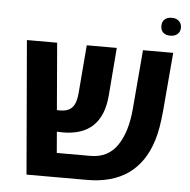

<svg xmlns="http://www.w3.org/2000/svg" viewBox="-55 -847 893 902"><g transform="rotate(5 392.0 -396.5)"><path d="M673.3 -751Q673.3 -771 685.5 -782.2Q697.8 -793.5 719 -793.5Q740.2 -793.5 752.9 -781.7Q765.6 -770 765.6 -751Q765.6 -731.9 752.9 -720.5Q740.2 -709 718.8 -709Q697.3 -709 685.3 -720Q673.3 -731 673.3 -751ZM388.2 0H103L49.8 -629.9H192.4L218.8 -314.5Q224.6 -314 233.4 -314Q272 -314 290.8 -334.5Q309.6 -355 313.5 -402.8L332 -629.9H473.6L455.6 -404.3Q440.4 -212.4 255.4 -212.4Q245.1 -212.4 227.5 -213.4L235.8 -113.8H395Q476.6 -113.8 520.5 -177.2Q564.5 -240.7 573.7 -352.1L597.2 -629.9H739.7L716.3 -356Q708.5 -267.1 691.4 -213.4Q624.5 0 388.2 0Z"/></g></svg>

Font: Open Sans Hebrew
Style: Bold
Weight: 700
Foundry: Ascender Corporation, Yanek Iontef
Version: Version 2.001;PS 002.001;hotconv 1.0.70;makeotf.lib2.5.58329